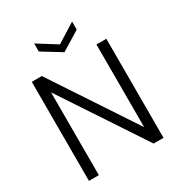

<svg xmlns="http://www.w3.org/2000/svg" viewBox="-205 -1035 1098 1175"><g transform="rotate(-30 344.0 -448.0)"><path d="M80 0V-700H151L537 -116V-700H607V0H537L150 -585V0ZM344 -757 210 -839V-896L344 -812L478 -896V-839Z"/></g></svg>

Font: DM Sans 12pt Light
Style: Regular
Weight: 300
Version: Version 4.004;gftools[0.9.30]